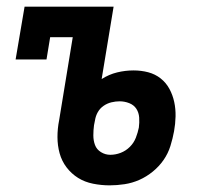

<svg xmlns="http://www.w3.org/2000/svg" viewBox="-20 -550 640 578"><path d="M310 8Q285 8 260 3Q235 -2 215 -14.5Q195 -27 180.5 -46Q166 -65 159.5 -88.5Q153 -112 153 -137.5Q153 -163 158 -188L199 -438H131L120 -371H27L54 -530H322L286 -312Q308 -326 332.5 -332Q357 -338 382 -338Q405 -338 426 -332.5Q447 -327 463.5 -314Q480 -301 490 -282.5Q500 -264 504.5 -243Q509 -222 508.5 -199.5Q508 -177 504 -155Q500 -133 493 -110.5Q486 -88 472.5 -68.5Q459 -49 440 -33.5Q421 -18 399.5 -8.5Q378 1 355 4.5Q332 8 310 8ZM312 -84Q328 -84 343.5 -90Q359 -96 371 -108Q383 -120 389 -135.5Q395 -151 398 -166Q400 -181 399 -196Q398 -211 390.5 -222.5Q383 -234 369 -239.5Q355 -245 340 -245Q328 -245 315.5 -242Q303 -239 292 -231.5Q281 -224 274.5 -212.5Q268 -201 266 -188L263 -173Q261 -158 261 -142.5Q261 -127 266 -113.5Q271 -100 284 -92Q297 -84 312 -84Z"/></svg>

Font: Iosevka Curly Slab SmBdEx
Style: Italic
Weight: 600
Width: 7
Italic angle: -9°
Monospace: yes
Designer: Belleve Invis
Foundry: Belleve Invis
Version: Version 11.1.0; ttfautohint (v1.8.3)